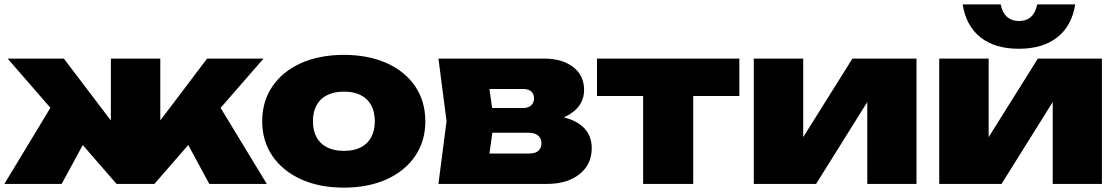

<svg xmlns="http://www.w3.org/2000/svg" viewBox="-25 -841 5111 878"><path d="M-5 0 234 -395 408 -278 257 0ZM932 0 782 -278 955 -395 1195 0ZM708 -186 645 -207 922 -573H1180L681 0H508L10 -573H267L545 -207L482 -186V-573H708Z M1547 17Q1436 17 1352 -21Q1268 -59 1221 -127.5Q1174 -196 1174 -286Q1174 -378 1221 -446.5Q1268 -515 1352 -552.5Q1436 -590 1548 -590Q1659 -590 1743 -552.5Q1827 -515 1873.5 -446.5Q1920 -378 1920 -286Q1920 -196 1873.5 -127.5Q1827 -59 1743 -21Q1659 17 1547 17ZM1548 -151Q1593 -151 1624.5 -167Q1656 -183 1672.5 -213.5Q1689 -244 1689 -286Q1689 -329 1672.5 -359.5Q1656 -390 1624.5 -406Q1593 -422 1548 -422Q1503 -422 1471 -406Q1439 -390 1422.5 -359.5Q1406 -329 1406 -287Q1406 -244 1422.5 -213.5Q1439 -183 1471 -167Q1503 -151 1548 -151Z M1980 0 2017 -287 1980 -573H2463Q2546 -573 2596 -534.5Q2646 -496 2646 -430Q2646 -368 2595.5 -329Q2545 -290 2456 -281L2470 -316Q2573 -311 2627 -272Q2681 -233 2681 -164Q2681 -89 2625 -44.5Q2569 0 2476 0ZM2200 -46 2112 -139H2396Q2423 -139 2437 -151.5Q2451 -164 2451 -186Q2451 -208 2436 -221Q2421 -234 2391 -234H2156V-347H2366Q2391 -347 2404 -359Q2417 -371 2417 -391Q2417 -411 2404.5 -422.5Q2392 -434 2368 -434H2113L2200 -527L2234 -287Z M2916 -494H3145V0H2916ZM2705 -573H3356V-402H2705Z M3422 0V-573H3648V-127L3603 -142L3873 -573H4166V0H3941V-461L3985 -445L3707 0Z M4270 0V-573H4496V-127L4451 -142L4721 -573H5014V0H4789V-461L4833 -445L4555 0ZM4634 -618Q4525 -618 4459 -670Q4393 -722 4377 -821H4551Q4558 -784 4579.5 -764.5Q4601 -745 4634 -745Q4669 -745 4690 -764.5Q4711 -784 4718 -821H4892Q4876 -722 4809.5 -670Q4743 -618 4634 -618Z"/></svg>

Font: Unbounded ExtraBold
Style: Regular
Weight: 800
Designer: Luke Prowse, Jean-Baptiste Morizot, Fátima Lázaro, Florian Runge
Foundry: NaN
Version: Version 1.701;gftools[0.9.28.dev5+ged2979d]